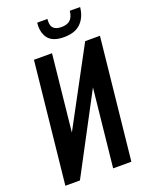

<svg xmlns="http://www.w3.org/2000/svg" viewBox="-183 -1112 930 1204"><g transform="rotate(-20 282.0 -510.5)"><path d="M349.6 -878.4Q274.9 -878.4 244.6 -917Q219.7 -948.7 219.7 -998Q219.7 -1009.3 221.2 -1021.5H289.6Q288.6 -1012.7 288.6 -1004.9Q288.6 -976.1 301.3 -961.9Q317.9 -943.4 356.4 -943.4Q394.5 -943.4 414.6 -962.2Q434.6 -981 439 -1021.5H507.8Q501 -955.6 462.4 -917Q423.8 -878.4 349.6 -878.4ZM37.6 0 122.6 -809.6H243.2L189.9 -299.3L464.4 -809.6H563L478 0H356.4L411.1 -520.5L134.8 0Z"/></g></svg>

Font: Oswald
Style: Medium
Weight: 500
Designer: Vernon Adams
Foundry: Vernon Adams
Version: 3.0; ttfautohint (v0.94.23-7a4d-dirty) -l 8 -r 50 -G 150 -x 